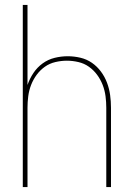

<svg xmlns="http://www.w3.org/2000/svg" viewBox="-20 -755 540 775"><path d="M72 0V-735H91V-412Q100 -438 115 -460.5Q130 -483 152 -499Q174 -515 200.5 -521.5Q227 -528 253 -528Q279 -528 304.5 -522Q330 -516 351 -501.5Q372 -487 387.5 -466Q403 -445 412 -421Q421 -397 424.5 -371.5Q428 -346 428 -320V0H409V-320Q409 -343 406 -366.5Q403 -390 394.5 -412Q386 -434 372 -453Q358 -472 339 -485.5Q320 -499 296.5 -504.5Q273 -510 250 -510Q227 -510 203.5 -504.5Q180 -499 161 -485.5Q142 -472 128 -453Q114 -434 105.5 -412Q97 -390 94 -366.5Q91 -343 91 -320V0Z"/></svg>

Font: Iosevka SS18 Thin
Style: Regular
Weight: 100
Monospace: yes
Designer: Belleve Invis
Foundry: Belleve Invis
Version: Version 25.1.1; ttfautohint (v1.8.4)